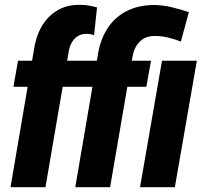

<svg xmlns="http://www.w3.org/2000/svg" viewBox="-20 -782 853 802"><path d="M169.9 0H23.9L121.6 -572.8Q128.9 -627 153.3 -670.2Q177.7 -713.4 219 -738.3Q260.3 -763.2 318.4 -761.7Q335.4 -761.7 352.1 -758.5Q368.7 -755.4 385.3 -751L373 -635.3Q365.2 -637.7 357.7 -639.2Q350.1 -640.6 341.8 -640.6Q320.8 -640.6 305.9 -631.6Q291 -622.6 281.5 -607.2Q272 -591.8 268.1 -572.8ZM333 -528.3 313.5 -419.4H36.1L55.2 -528.3ZM439.9 0H294.4L387.7 -545.9Q396.5 -611.3 427 -660.2Q457.5 -709 507.8 -735.1Q558.1 -761.2 626 -761.2Q662.6 -760.3 698.5 -751.5Q734.4 -742.7 769 -731.4L735.4 -608.4Q709.5 -618.7 681.9 -625.2Q654.3 -631.8 625.5 -631.8Q585.9 -631.3 563 -607.4Q540 -583.5 533.7 -546.4ZM610.8 -528.3 591.3 -419.4H306.2L325.2 -528.3ZM802.2 -528.3 710.4 0H564.9L656.7 -528.3Z"/></svg>

Font: Roboto Condensed ExtraBold
Style: Italic
Weight: 800
Italic angle: -12°
Designer: Christian Robertson
Foundry: Google
Version: Version 3.008; 2023